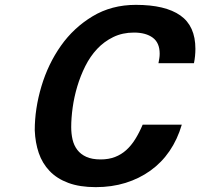

<svg xmlns="http://www.w3.org/2000/svg" viewBox="-20 -756 824 790"><path d="M123 -220Q123 -309 150.5 -401Q178 -493 230.5 -567.5Q283 -642 361 -689Q439 -736 539 -736Q660 -736 722 -692.5Q784 -649 784 -555Q784 -541 782.5 -525.5Q781 -510 778 -496H632Q634 -507 635.5 -516Q637 -525 637 -535Q637 -580 608.5 -601Q580 -622 531 -622Q484 -622 446 -603.5Q408 -585 379.5 -554.5Q351 -524 331 -484Q311 -444 298 -400.5Q285 -357 279 -313.5Q273 -270 273 -233Q273 -206 278.5 -182Q284 -158 298 -139.5Q312 -121 335.5 -110.5Q359 -100 394 -100Q427 -100 453 -110Q479 -120 499.5 -138.5Q520 -157 536.5 -183.5Q553 -210 567 -243H728Q710 -182 677.5 -134.5Q645 -87 599 -54Q553 -21 496.5 -3.5Q440 14 374 14Q308 14 261 -3.5Q214 -21 184 -52.5Q154 -84 139.5 -126.5Q125 -169 123 -220Z"/></svg>

Font: Perun
Style: Bold Italic
Weight: 700
Italic angle: -12°
Foundry: Copyright (c) Stefan Peev, Context Ltd, 2016
Version: Version 1.027